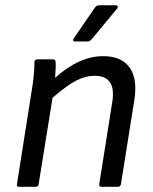

<svg xmlns="http://www.w3.org/2000/svg" viewBox="-20 -715 585 735"><path d="M267.1 -556.2Q261.7 -556.2 260.3 -559.3Q258.8 -562.5 262.2 -567.9L342.8 -685.1Q348.6 -694.8 359.9 -694.8H422.9Q428.7 -694.8 430.4 -691.2Q432.1 -687.5 428.2 -682.1L332 -565.9Q323.7 -556.2 315.9 -556.2ZM53.2 0Q43.5 0 44.9 -9.8L101.1 -366.2Q111.8 -428.7 111.8 -477.1Q111.8 -487.8 124 -487.8H182.1Q187.5 -487.8 189.9 -485.8Q192.4 -483.9 192.9 -478Q194.3 -459 190.9 -417Q283.2 -500 375 -500Q444.8 -500 476.1 -456.5Q507.3 -413.1 494.1 -331.1L442.9 -9.8Q442.4 -5.4 439.2 -2.7Q436 0 432.1 0H368.2Q358.4 0 359.9 -9.8L410.2 -327.1Q424.8 -424.8 342.8 -424.8Q306.6 -424.8 271 -406.2Q235.4 -387.7 181.2 -340.8L127.9 -9.8Q126.5 0 117.2 0Z"/></svg>

Font: Sofia Sans
Style: Italic
Weight: 400
Italic angle: -9°
Designer: Botio Nikoltchev, Ani Petrova
Foundry: lettersoup
Version: Version 4.100